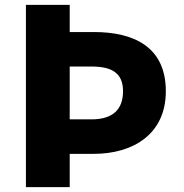

<svg xmlns="http://www.w3.org/2000/svg" viewBox="-20 -765 751 785"><path d="M86 0H265V-136H364C521 -136 658 -214 658 -392C658 -575 525 -634 364 -634H265V-745H86ZM265 -277V-493H354C438 -493 483 -466 483 -392C483 -318 442 -277 354 -277Z"/></svg>

Font: ChiuKong Gothic MN Heavy
Style: Regular
Weight: 900
Designer: Ryoko NISHIZUKA 西塚涼子 (kana, bopomofo & ideographs); Paul D. Hunt (Latin, Greek & Cyrillic); Sandoll Communications 산돌커뮤니
Foundry: Adobe
Version: Version 1.300